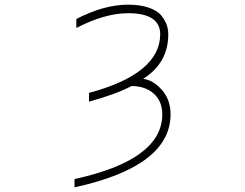

<svg xmlns="http://www.w3.org/2000/svg" viewBox="-20 -555 1040 814"><path d="M523.4 -535.2Q574.2 -535.2 610.8 -522.5Q647.5 -509.8 664.1 -488.8Q680.7 -467.8 687 -448.7Q693.4 -429.7 693.4 -409.2Q693.4 -288.1 586.9 -220.7Q628.9 -215.8 666 -174.3Q703.1 -132.8 703.1 -70.3Q703.1 150.4 295.9 239.3V204.1Q668 123 668 -70.3Q668 -125 632.8 -157.2Q597.7 -189.5 538.1 -190.4Q473.6 -156.2 357.4 -124V-161.1Q658.2 -242.2 659.2 -409.2Q659.2 -499 523.4 -499Q424.8 -499 303.7 -436.5V-474.6Q420.9 -535.2 523.4 -535.2Z"/></svg>

Font: GenEi Gothic M ExtraLight
Style: Regular
Weight: 200
Designer: o_tamon (Modified); [Source Han Sans]
Ryoko NISHIZUKA  (kana & ideographs); Paul D. Hunt (Latin, Greek & Cyrillic); Wenl
Version: Version 1.1a;Original Version 1.004